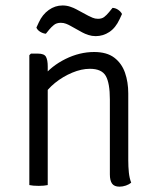

<svg xmlns="http://www.w3.org/2000/svg" viewBox="-20 -694 585 720"><path d="M122 -493Q146 -493 152.5 -480.8Q159 -468.5 159 -445V0Q145.5 3 125 3Q103.5 3 90 0V-487L96 -493ZM461 -93Q461 -69 463.2 -47.2Q465.5 -25.5 472 -9Q464.5 -2.5 452.2 1.8Q440 6 428 6Q408.5 6 400.2 -5.5Q392 -17 392 -40V-321Q392 -382 376.8 -409Q361.5 -436 317 -436Q285.5 -436 250.8 -421.5Q216 -407 186.2 -383Q156.5 -359 140 -330V-405Q172.5 -446.5 225.5 -472.8Q278.5 -499 333 -499Q380.5 -499 408.5 -477.8Q436.5 -456.5 448.8 -421.2Q461 -386 461 -344ZM243.5 -597.5Q236.5 -601.5 227.5 -605Q218.5 -608.5 208 -608.5Q192 -608.5 182 -600.2Q172 -592 165 -583.5L152 -567.5Q141 -568.5 130.8 -574.8Q120.5 -581 116.5 -590.5L125.5 -610Q139 -639.5 162.8 -656.5Q186.5 -673.5 214.5 -673.5Q229.5 -673.5 243 -669Q256.5 -664.5 265.5 -659.5L311 -635Q318 -631.5 327.2 -627.5Q336.5 -623.5 347.5 -623.5Q362 -623.5 371 -630.5Q380 -637.5 389 -648.5L402 -664.5Q413.5 -664 423.2 -657.2Q433 -650.5 437.5 -641.5L428.5 -622Q413.5 -589.5 390 -574Q366.5 -558.5 339 -558.5Q324.5 -558.5 311.5 -562.8Q298.5 -567 288.5 -572.5Z"/></svg>

Font: Signika Negative Light Light
Style: Regular
Weight: 300
Version: Version 2.001